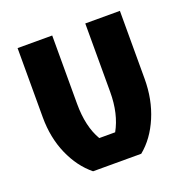

<svg xmlns="http://www.w3.org/2000/svg" viewBox="-99 -602 671 693"><g transform="rotate(-20 236.5 -255.5)"><path d="M329 0H144Q96 -39 68 -103Q40 -167 40 -245V-511H173V-249Q173 -161 206 -105H267Q300 -164 300 -248V-511H433V-250Q433 -171 405 -105Q377 -39 329 0Z"/></g></svg>

Font: Jockey One
Style: Regular
Weight: 400
Designer: TypeTogether
Foundry: TypeTogether
Version: Version 1.002